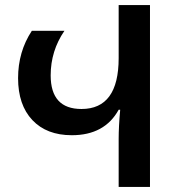

<svg xmlns="http://www.w3.org/2000/svg" viewBox="-20 -734 693 754"><path d="M446 0H569V-714H446V-506Q446 -306 300 -306Q179 -306 179 -438Q179 -534 233 -613H105Q51 -531 51 -427Q51 -322 107 -262.5Q163 -203 262 -203Q391 -203 446 -303H452Q446 -237 446 -188Z"/></svg>

Font: Noto Sans Georgian SemiCondensed Semi
Style: Regular
Weight: 600
Width: 4
Designer: Monotype Design Team
Foundry: Monotype Imaging Inc.
Version: Version 1.901